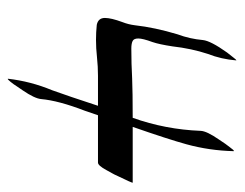

<svg xmlns="http://www.w3.org/2000/svg" viewBox="-85 -511 605 475"><g transform="rotate(90 217.5 -273.5)"><path d="M175.3 9.8Q174.8 9.8 174.8 9.3Q181.2 -46.9 203.1 -99.6Q217.3 -138.7 241.7 -213.4H167.5Q145 -213.4 121.1 -210.9Q99.6 -208.5 78.6 -208.5Q59.6 -208.5 41.5 -210.4Q24.4 -213.9 24.4 -230.5Q24.4 -246.1 34.7 -273.9Q40.5 -288.6 42.5 -304.7Q47.9 -353.5 64.9 -410.2Q76.2 -440.4 79.1 -473.1Q81.1 -492.2 109.9 -532.7L122.6 -548.8Q127.9 -555.7 128.9 -555.7Q129.4 -555.7 129.4 -555.2Q126.5 -518.6 113.3 -484.9Q100.1 -444.8 94.7 -397.5Q89.8 -365.2 84 -348.1Q75.2 -324.2 75.2 -313Q75.2 -302.2 81.5 -299.1Q87.9 -295.9 100.1 -295.9Q137.7 -295.9 173.8 -297.9Q207 -299.3 271.5 -299.3Q300.3 -380.4 303.7 -467.3Q304.2 -482.4 325.2 -512.7Q332 -523.4 335.7 -528.3Q339.4 -533.2 343.8 -539.1Q351.6 -549.8 353.5 -549.8Q354 -549.8 354 -549.3Q352.5 -488.8 336.9 -432.1Q324.2 -386.2 293.9 -299.3H432.1Q432.1 -296.4 415.5 -262.2Q411.1 -252.4 408.7 -248.5L400.9 -234.4Q389.6 -213.4 382.3 -213.4H265.1Q259.8 -196.8 253.9 -180.7Q229 -116.2 225.1 -72.8Q223.6 -56.6 203.6 -27.3L194.3 -13.7Q188.5 -4.4 182.6 2.7Q176.8 9.8 175.3 9.8Z"/></g></svg>

Font: Terrible Cursive
Style: Regular
Weight: 400
Designer: GGBotNet
Foundry: GGBotNet
Version: 1.00